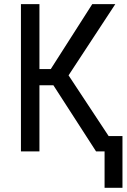

<svg xmlns="http://www.w3.org/2000/svg" viewBox="-20 -731 611 927"><path d="M170.4 -319.3V0H81.1V-710.9H170.4V-397.5H225.1L425.3 -710.9H536.6L311 -367.2L504.4 -74.2H571.3V175.8H484.9V0H443.8L237.8 -319.3Z"/></svg>

Font: RobotoCondensed-Regular
Style: Regular
Weight: 400
Designer: Google
Version: Version 2.001201; 2014